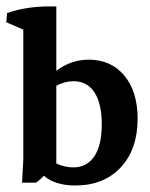

<svg xmlns="http://www.w3.org/2000/svg" viewBox="-21 -567 466 596"><path d="M47.4 0 51.3 -70.3V-475.1L-1.5 -498L1 -526.4Q51.8 -544.4 115.7 -546.9H153.8V-347.2Q199.7 -381.8 254.4 -381.8Q323.7 -381.8 365 -332.3Q406.2 -282.7 406.2 -198.7Q406.2 -103.5 353.8 -47.4Q301.3 8.8 212.4 8.8Q150.4 8.8 115.2 -21.5Q104.5 -9.3 90.8 0ZM207 -314.9Q180.7 -314.9 153.8 -300.8V-59.6Q180.2 -47.4 206.1 -47.4Q249 -47.4 272 -82Q294.9 -116.7 294.9 -181.2Q294.9 -245.6 272.2 -280.3Q249.5 -314.9 207 -314.9Z"/></svg>

Font: Markazi Text SemiBold
Style: Regular
Weight: 600
Designer: Borna Izadpanah (Arabic designer), Fiona Ross (Arabic design director) and Florian Runge (Latin designer)
Foundry: Borna Izadpanah and Florian Runge
Version: Version 1.001; ttfautohint (v1.8.3)